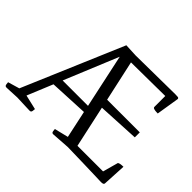

<svg xmlns="http://www.w3.org/2000/svg" viewBox="-160 -936 1172 1172"><g transform="rotate(45 426.0 -350.0)"><path d="M725 -555V-649L432 -646L490 -382H772V-339L502 -325L561 -55H782L808 -149Q808 -156 817 -159Q826 -162 836.5 -162.5Q847 -163 850 -163L842 -12Q842 0 821 0Q820 0 817 0Q814 0 800 -0.5Q786 -1 754.5 -2Q723 -3 667.5 -4.5Q612 -6 525 -8L406 0Q395 0 393 -12Q391 -24 391 -30L481 -52L443 -229L192 -217L124 -52L219 -30Q219 -24 217 -12Q215 0 204 0Q204 0 199 0Q194 0 170.5 -1Q147 -2 93 -4Q50 -2 30.5 -1Q11 0 6.5 0Q2 0 2 0Q-9 0 -11 -12.5Q-13 -25 -13 -30L62 -52L338 -700L421 -696L760 -700Q774 -700 782.5 -699Q791 -698 792 -690L768 -541Q764 -541 753.5 -541.5Q743 -542 734 -545Q725 -548 725 -555ZM359 -622 215 -273H434Z"/></g></svg>

Font: Mate SC
Style: Regular
Weight: 400
Designer: Eduardo Rodriguez Tunni
Foundry: Eduardo Rodriguez Tunni
Version: Version 1.003; ttfautohint (v1.8.4.7-5d5b);gftools[0.9.24]